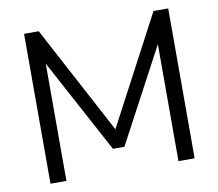

<svg xmlns="http://www.w3.org/2000/svg" viewBox="-77 -782 992 872"><g transform="rotate(-10 419.0 -345.5)"><path d="M87.3 0H160.8V-584.3H137.3L394.1 -106.9H447.1L701 -583.3H677.5V0H752V-691.2H684.3L405.9 -164.7H435.3L154.9 -691.2H87.3Z"/></g></svg>

Font: LL Pando Sans
Style: Regular
Weight: 400
Designer: Joshua Smith
Foundry: Joshua Smith
Version: Version 1.000;Glyphs 3.2.1 (3258)